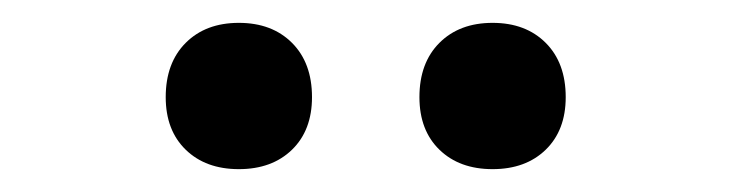

<svg xmlns="http://www.w3.org/2000/svg" viewBox="-20 -797 640 168"><path d="M411 -649Q382 -649 364.5 -666Q347 -683 347 -712Q347 -742 364.5 -759.5Q382 -777 411 -777Q440 -777 457.5 -759.5Q475 -742 475 -712Q475 -683 457.5 -666Q440 -649 411 -649ZM189 -649Q160 -649 142.5 -666Q125 -683 125 -712Q125 -742 142.5 -759.5Q160 -777 189 -777Q218 -777 235.5 -759.5Q253 -742 253 -712Q253 -683 235.5 -666Q218 -649 189 -649Z"/></svg>

Font: Maple Mono Normal
Style: Regular
Weight: 400
Monospace: yes
Designer: subframe7536
Version: Version 7.000